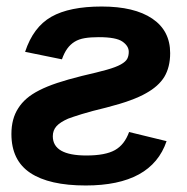

<svg xmlns="http://www.w3.org/2000/svg" viewBox="-20 -559 574 589"><path d="M283 -445Q258 -445 240 -442Q222 -439 209 -431Q196 -423 186.5 -410Q177 -397 170 -377L57 -400Q82 -476 137.5 -507.5Q193 -539 292 -539Q392 -539 447 -502Q502 -465 502 -396Q502 -353 484 -323Q466 -294 428 -273Q409 -262 379 -251Q349 -240 306 -229Q260 -218 231 -209Q202 -200 189 -195Q164 -184 153 -171.5Q142 -159 142 -141Q142 -82 245 -82Q303 -82 332.5 -98.5Q362 -115 376 -154L491 -126Q445 10 243 10Q131 10 73 -28.5Q15 -67 15 -148Q15 -195 36 -227Q46 -243 61.5 -256.5Q77 -270 100.5 -282Q124 -294 155.5 -304.5Q187 -315 231 -326Q279 -337 307.5 -345Q336 -353 351 -361.5Q366 -370 370.5 -379Q375 -388 375 -400Q375 -418 355.5 -431.5Q336 -445 283 -445Z"/></svg>

Font: Libra Sans Modern
Style: Bold Italic
Weight: 700
Italic angle: -12°
Foundry: Stefan Peev, Context Ltd
Version: Version 1.000